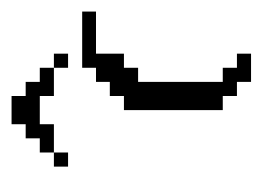

<svg xmlns="http://www.w3.org/2000/svg" viewBox="-81 -227 454 332"><g transform="rotate(90 146.0 -61.0)"><path d="M146 146V121.6H121.6V97.2H97.2V72.8H146V97.2H194.8V72.8H243.7V97.2H219.2V121.6H194.8V146ZM72.8 72.8V48.3H97.2V72.8ZM243.7 72.8V48.3H268.1V72.8ZM0 23.9V0H72.8V-48.3H97.2V-72.8H121.6V-219.2H97.2V-243.7H72.8V-268.1H121.6V-243.7H146V-219.2H170.4V-48.3H146V-23.9H121.6V0H97.2V23.9Z"/></g></svg>

Font: FS Mondwest Regular
Style: Regular
Weight: 400
Designer: NZWStudios2024
Foundry: https://fontstruct.com
Version: Version 1.0